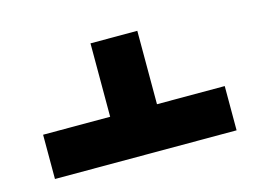

<svg xmlns="http://www.w3.org/2000/svg" viewBox="-58 -654 715 528"><g transform="rotate(-15 300.0 -390.5)"><path d="M558.1 -223.1H41V-349.1H231.9V-558.1H365.2V-349.1H558.1Z"/></g></svg>

Font: Cousine
Style: Bold
Weight: 700
Monospace: yes
Designer: Steve Matteson
Foundry: Ascender Corporation
Version: Version 1.20